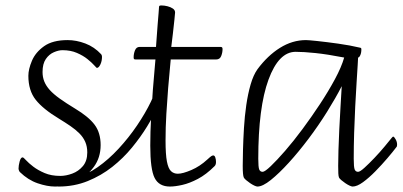

<svg xmlns="http://www.w3.org/2000/svg" viewBox="-20 -671 1476 704"><path d="M182 13Q153 13 118 1Q83 -11 53 -40Q51 -42 49.5 -46Q48 -50 48 -53Q48 -64 52 -79Q56 -94 63 -94Q66 -94 75.5 -83.5Q85 -73 102 -60Q119 -47 143.5 -36.5Q168 -26 201 -26Q222 -26 245 -34.5Q268 -43 284 -62Q300 -81 300 -112Q300 -134 292.5 -151Q285 -168 271 -182Q257 -196 238 -209Q219 -222 196 -236Q138 -271 111 -305Q84 -339 84 -393Q84 -417 97 -448Q110 -479 141.5 -501.5Q173 -524 228 -524Q260 -524 293 -511.5Q326 -499 351 -472Q352 -471 353 -468.5Q354 -466 354 -463Q354 -447 348 -434.5Q342 -422 335 -422Q334 -422 325 -432Q316 -442 300.5 -454.5Q285 -467 262 -477Q239 -487 209 -487Q195 -487 177.5 -479.5Q160 -472 148 -454.5Q136 -437 136 -407Q136 -388 142.5 -372Q149 -356 162.5 -341Q176 -326 199 -309.5Q222 -293 255 -273Q305 -243 327 -213.5Q349 -184 349 -139Q349 -93 324 -59Q299 -25 260.5 -6Q222 13 182 13Z M195 13Q185 13 190.5 8.5Q196 4 209 -2.5Q222 -9 236.5 -14.5Q251 -20 260 -22Q298 -30 338 -58Q378 -86 415 -126Q452 -166 482.5 -211Q513 -256 533.5 -298.5Q554 -341 559 -373Q561 -381 567 -377.5Q573 -374 577 -361Q581 -348 575 -328Q571 -310 557 -278Q543 -246 519.5 -207.5Q496 -169 464 -130Q432 -91 391.5 -59Q351 -27 301.5 -7Q252 13 195 13Z M603 13Q563 13 547 -18.5Q531 -50 531 -137Q531 -187 534 -241Q537 -295 540.5 -341.5Q544 -388 547 -418.5Q550 -449 550 -453H477Q473 -453 471.5 -454.5Q470 -456 470 -461Q470 -474 475 -486.5Q480 -499 492 -499H552Q553 -511 554.5 -533.5Q556 -556 558 -580.5Q560 -605 561.5 -623Q563 -641 563 -644Q563 -648 564.5 -649.5Q566 -651 572 -651Q583 -651 594.5 -648Q606 -645 614 -639.5Q622 -634 622 -625Q622 -621 619.5 -598.5Q617 -576 614 -548.5Q611 -521 608 -499H788Q792 -499 794 -497.5Q796 -496 796 -491Q796 -478 791 -465.5Q786 -453 773 -453H606Q606 -449 603 -420Q600 -391 596.5 -347.5Q593 -304 590 -254Q587 -204 587 -156Q587 -105 592 -79Q597 -53 607 -43.5Q617 -34 632 -34Q650 -34 681.5 -47.5Q713 -61 740 -86Q752 -97 755.5 -99Q759 -101 762 -101Q767 -101 769.5 -93.5Q772 -86 772 -77Q772 -67 767 -62Q736 -31 705.5 -15Q675 1 648.5 7Q622 13 603 13Z M924 13Q920 13 912.5 9.5Q905 6 897 0.5Q889 -5 882.5 -10.5Q876 -16 874 -20Q870 -28 870 -63Q870 -86 871 -122.5Q872 -159 874.5 -201.5Q877 -244 883 -285.5Q889 -327 899 -361.5Q909 -396 924 -417Q961 -467 1006.5 -495.5Q1052 -524 1102 -524Q1111 -524 1144 -520.5Q1177 -517 1220 -511Q1263 -505 1301 -496Q1302 -496 1303.5 -495Q1305 -494 1305 -490Q1305 -477 1301 -468.5Q1297 -460 1293 -460Q1293 -457 1291.5 -432.5Q1290 -408 1287.5 -368.5Q1285 -329 1282.5 -281Q1280 -233 1278.5 -183Q1277 -133 1277 -89Q1277 -58 1280.5 -49.5Q1284 -41 1293 -41Q1300 -41 1316.5 -56Q1333 -71 1353 -92Q1373 -113 1390 -133.5Q1407 -154 1415 -164Q1417 -166 1418.5 -168Q1420 -170 1422 -170Q1425 -170 1430.5 -160.5Q1436 -151 1436 -141Q1436 -138 1435.5 -135.5Q1435 -133 1433 -131Q1421 -115 1400.5 -91Q1380 -67 1356.5 -43Q1333 -19 1311 -3Q1289 13 1273 13Q1269 13 1261.5 9.5Q1254 6 1246 0.5Q1238 -5 1231.5 -10.5Q1225 -16 1223 -20Q1221 -25 1220.5 -35.5Q1220 -46 1220 -63Q1220 -85 1221 -120Q1222 -155 1224 -196Q1226 -237 1228.5 -278.5Q1231 -320 1233 -355Q1211 -312 1179.5 -261.5Q1148 -211 1111.5 -162.5Q1075 -114 1039 -74.5Q1003 -35 973 -11Q943 13 924 13ZM943 -41Q951 -41 973 -62Q995 -83 1025.5 -118Q1056 -153 1089 -197.5Q1122 -242 1153 -289Q1184 -336 1208 -380.5Q1232 -425 1242 -460Q1180 -472 1136.5 -476.5Q1093 -481 1064 -481Q1002 -481 964.5 -379Q927 -277 927 -89Q927 -58 930.5 -49.5Q934 -41 943 -41Z"/></svg>

Font: Briem Hand Thin
Style: Regular
Weight: 100
Designer: Gunnlaugur SE Briem, Eben Sorkin
Foundry: Sorkin Type Co.
Version: Version 1.003